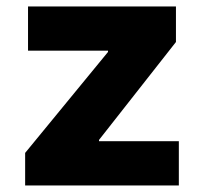

<svg xmlns="http://www.w3.org/2000/svg" viewBox="-20 -565 622 585"><path d="M524.9 0H56.6V-99.1L309.1 -406.7V-410.6H65.4V-545.4H516.1V-437L281.7 -138.7V-134.8H524.9Z"/></svg>

Font: My Font
Style: Regular
Weight: 500
Designer: Rasmus Andersson
Foundry: rsms
Version: Version 0.001